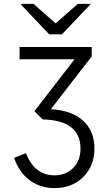

<svg xmlns="http://www.w3.org/2000/svg" viewBox="-20 -752 570 985"><path d="M260.5 213Q186.5 213 132.2 172.8Q78 132.5 52.5 58L113 33.5Q157.5 147.5 259.5 147.5Q318.5 147.5 355.8 109.2Q393 71 393 10.5Q393 -134.5 198.5 -139.5L156.5 -181.5L362.5 -448H80.5V-511H450.5V-462.5L240.5 -191.5Q346.5 -186.5 405.5 -133.5Q464.5 -80.5 464.5 10Q464.5 69.5 438.2 115.2Q412 161 366 187Q320 213 260.5 213ZM232 -576 84.5 -732H152L265.5 -632L379 -732H446L298 -576Z"/></svg>

Font: Overpass Light
Style: Regular
Weight: 300
Designer: Delve Withrington, Dave Bailey, Thomas Jockin
Foundry: Delve Fonts LLC
Version: Version 4.000; ttfautohint (v1.8.3)